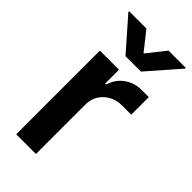

<svg xmlns="http://www.w3.org/2000/svg" viewBox="-241 -827 885 885"><g transform="rotate(45 201.0 -384.5)"><path d="M66.1 0V-545.5H190.7V-454.5H196.4Q211.3 -502.1 247.7 -527.7Q284.1 -553.3 331 -553.3H377.1V-438.9H317.5Q264.6 -438.9 229.6 -405.7Q194.6 -372.5 194.6 -320.7V0ZM145.6 -769.2 217.7 -678.3 289.8 -769.2H402.3V-764.2L268.1 -610.8H167.6L33 -764.2V-769.2Z"/></g></svg>

Font: Inter Zeller Semi Bold
Style: Regular
Weight: 600
Designer: Rasmus Andersson; Joe Bland
Foundry: zeller
Version: Version 3.015;git-dec3a8cb1